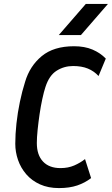

<svg xmlns="http://www.w3.org/2000/svg" viewBox="-20 -948 571 980"><path d="M281 12Q226 12 184 -7Q142 -26 114 -58.5Q86 -91 72 -131.5Q58 -172 58 -214Q58 -263 64 -318Q70 -373 81.5 -428Q93 -483 108 -530Q132 -611 193 -661.5Q254 -712 358 -712Q412 -712 452 -695Q492 -678 520 -649L483 -560Q460 -585 428.5 -598Q397 -611 353 -611Q307 -611 269 -587Q231 -563 212 -504Q204 -480 196 -443Q188 -406 182 -365Q176 -324 172 -285Q168 -246 168 -218Q168 -157 199.5 -123.5Q231 -90 289 -90Q328 -90 359 -103.5Q390 -117 414 -136L445 -39Q414 -15 374.5 -1.5Q335 12 281 12ZM280 -769 418 -928H531L393 -769Z"/></svg>

Font: Finlandica Medium
Style: Italic
Weight: 500
Italic angle: -8°
Designer: Niklas Ekholm, Juho Hiilivirta, Jaakko Suomalainen
Foundry: Helsinki Type Studio
Version: Version 1.063